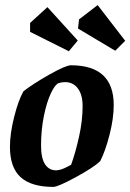

<svg xmlns="http://www.w3.org/2000/svg" viewBox="-20 -724 511 753"><path d="M19 -148Q19 -200 35.5 -265.5Q52 -331 72 -366Q109 -395 173.5 -431.5Q238 -468 258 -468Q426 -468 426 -312Q426 -259 409.5 -195Q393 -131 373 -92Q347 -67 277 -29Q207 9 189 9Q103 9 61 -29Q19 -67 19 -148ZM214 -58Q227 -60 259 -78Q276 -125 290 -188Q304 -251 304 -308Q304 -352 285.5 -377Q267 -402 235 -402Q222 -402 210 -398Q196 -393 179.5 -358Q163 -323 152 -268.5Q141 -214 141 -153Q141 -104 156.5 -80Q172 -56 200 -56Q206 -56 214 -58ZM286 -612 290 -648 363 -704 471 -564 432 -525ZM98 -599V-634L166 -696L285 -565L250 -523Z"/></svg>

Font: Grenze SemiBold
Style: Italic
Weight: 600
Italic angle: -10°
Designer: Renata Polastri
Foundry: Omnibus-Type
Version: Version 1.002; ttfautohint (v1.8)